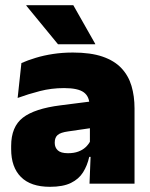

<svg xmlns="http://www.w3.org/2000/svg" viewBox="-20 -708 578 740"><path d="M325 0 330 -126 326.5 -130.5V-283.5L325 -301.5Q325 -336 302.8 -352.2Q280.5 -368.5 227 -368.5Q178.5 -368.5 133.8 -357Q89 -345.5 48 -330.5L62.5 -465Q87.5 -476 118 -485.2Q148.5 -494.5 184.5 -500Q220.5 -505.5 261 -505.5Q329.5 -505.5 375.2 -489.8Q421 -474 448 -445.2Q475 -416.5 486.8 -377Q498.5 -337.5 498.5 -290V0ZM172.5 12Q98.5 12 60.8 -25.8Q23 -63.5 23 -133V-145.5Q23 -219.5 68.2 -254.5Q113.5 -289.5 213 -302L338.5 -318L349 -217L242.5 -201.5Q213.5 -197.5 202.2 -187.8Q191 -178 191 -159V-157Q191 -139.5 202.8 -128.5Q214.5 -117.5 242 -117.5Q265 -117.5 281.8 -123.8Q298.5 -130 309.8 -140.5Q321 -151 327.5 -163.5L352.5 -103.5H324Q316.5 -70 300.2 -44Q284 -18 253.5 -3Q223 12 172.5 12ZM262.5 -688 347 -539V-537.5H203.5L81.5 -686V-688Z"/></svg>

Font: Anek Odia ExtraBold
Style: Regular
Weight: 800
Designer: Yesha Goshar & Mahesh Sahu (Odia), Yesha Goshar (Latin)
Foundry: Ek Type
Version: Version 1.003